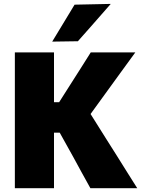

<svg xmlns="http://www.w3.org/2000/svg" viewBox="-20 -988 754 1008"><path d="M58 0V-713H263.5V-451.5H290.5L356 -554.5Q379.5 -591 402.5 -627.5Q425.5 -664 456.5 -713H690.5Q649.5 -656.5 609.5 -601.8Q569.5 -547 529.5 -491.5L455.5 -389.5L536.5 -260.5Q562.5 -219.5 592.8 -171.5Q623 -123.5 651.2 -78.2Q679.5 -33 700.5 0H454.5Q429.5 -45 407.5 -85Q385.5 -125 364.5 -164L293.5 -291.5H263.5V0ZM254 -769.5Q283.5 -818 312.8 -866.5Q342 -915 371.5 -963.5L561.5 -967.5Q517 -916.5 473.5 -867.2Q430 -818 389 -771.5Z"/></svg>

Font: Commissioner ExtraBold
Style: Regular
Weight: 800
Designer: Kostas Bartsokas
Foundry: Kostas Bartsokas
Version: Version 1.000; ttfautohint (v1.8.3)